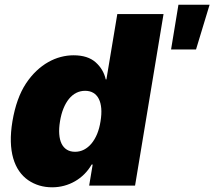

<svg xmlns="http://www.w3.org/2000/svg" viewBox="-20 -787 909 814"><path d="M32.7 -272.7Q49.4 -371.4 90.2 -433.2Q110.8 -464.1 134.8 -486.7Q158.7 -509.2 184.7 -523.8Q210.6 -538.4 237.7 -545.5Q264.9 -552.6 291.9 -552.6Q352.6 -552.6 386 -522.4Q419 -492.5 428.3 -450.3H431.1L477.3 -727.3H673.3L552.6 0H358L372.9 -89.5H368.6Q355.5 -66.8 337.5 -48.8Q319.6 -30.9 297.9 -18.5Q276.3 -6 251.8 0.5Q227.3 7.1 201 7.1Q143.5 7.1 99.1 -23.4Q77.1 -38.7 61.1 -61.8Q45.1 -84.9 36 -116.1Q27 -147.4 25.9 -186.4Q24.9 -225.5 32.7 -272.7ZM298.3 -143.5Q318.5 -143.5 336.1 -152.5Q353.7 -161.6 367.7 -178.3Q381.7 -195 391.7 -218.9Q401.6 -242.9 406.2 -272.7Q411.2 -303.3 409.3 -327.2Q407.3 -351.2 398.8 -367.9Q390.3 -384.6 375.7 -393.3Q361.2 -402 340.9 -402Q320.7 -402 303.4 -393.3Q286.2 -384.6 272.5 -367.9Q258.9 -351.2 249.1 -327.2Q239.3 -303.3 234.4 -272.7Q229.4 -242.5 231.2 -218.4Q233 -194.2 241.1 -177.7Q249.3 -161.2 263.7 -152.3Q278.1 -143.5 298.3 -143.5ZM705.3 -577.4 736.5 -767H868.6L811.1 -577.4Z"/></svg>

Font: Inter P Black
Style: Italic
Weight: 900
Italic angle: -9.40001°
Designer: Rasmus Andersson
Foundry: rsms
Version: Version 3.018;git-588b23468